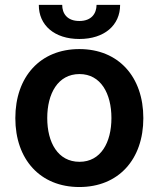

<svg xmlns="http://www.w3.org/2000/svg" viewBox="-20 -753 648 784"><path d="M374.3 -733C373.9 -698.2 354 -667.3 304 -667.3C253.2 -667.3 234 -698.9 234 -733H138.5C138.1 -649.9 202.4 -593.8 304 -593.8C406.2 -593.8 470.5 -649.9 470.5 -733ZM304 10.7C463.8 10.7 565.3 -101.9 565.3 -270.6C565.3 -439.6 463.8 -552.6 304 -552.6C144.2 -552.6 42.6 -439.6 42.6 -270.6C42.6 -101.9 144.2 10.7 304 10.7ZM304.7 -92.3C216.3 -92.3 172.9 -171.2 172.9 -271C172.9 -370.7 216.3 -450.6 304.7 -450.6C391.7 -450.6 435 -370.7 435 -271C435 -171.2 391.7 -92.3 304.7 -92.3Z"/></svg>

Font: TID UI Semi Bold
Style: Regular
Weight: 600
Designer: The TID Project Authors
Foundry: Bakken & Bæck
Version: Version 1.001;hotconv 1.0.109;makeotfexe 2.5.65596